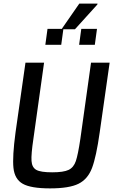

<svg xmlns="http://www.w3.org/2000/svg" viewBox="-20 -1035 651 1063"><path d="M48 0ZM587 -688 532 -302Q513 -167 489.5 -105Q466 -43 414.5 -17.5Q363 8 257 8Q151 8 106 -17.5Q61 -43 54.5 -105.5Q48 -168 66 -302L121 -688H224L165 -267Q152 -180 154.5 -144Q157 -108 181 -94.5Q205 -81 269 -81Q332 -81 360 -94.5Q388 -108 400 -143.5Q412 -179 425 -267L484 -688ZM231 -787 243 -875H331L319 -787ZM418 -787 430 -875H517L505 -787ZM323 -873 324 -878 419 -1015H520L519 -1010L395 -873Z"/></svg>

Font: Assailand Medium
Style: Italic
Weight: 500
Italic angle: -8°
Designer: Hector Gatti with collaboration of the Omnibus-Type team
Foundry: Omnibus-Type
Version: Version 0.072;October 19, 2019;FontCreator 12.0.0.2547 64-bi